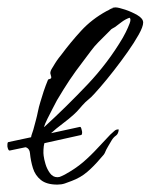

<svg xmlns="http://www.w3.org/2000/svg" viewBox="-60 -480 407 519"><path d="M-34 -73Q-38 -73 -40 -84V-88Q-40 -96 -37 -96L24 -109Q25 -112 25 -114L30 -129L37 -155Q40 -166 42.5 -178.5Q45 -191 49 -204Q53 -218 58 -233Q63 -248 70 -265Q78 -267 78.5 -269.5Q79 -272 77 -278Q77 -279 76.5 -280Q76 -281 76 -282Q76 -288 80.5 -295Q85 -302 89 -309Q94 -317 99 -323.5Q104 -330 105 -331Q131 -366 159.5 -397Q188 -428 228 -450Q233 -452 236.5 -454.5Q240 -457 245 -458L244 -459Q246 -459 248 -459.5Q250 -460 252 -460Q260 -460 278 -454Q296 -448 311.5 -439Q327 -430 327 -419Q327 -408 315 -386.5Q303 -365 285 -339.5Q267 -314 247.5 -289Q228 -264 211.5 -245Q195 -226 187 -218Q183 -214 179 -211Q175 -208 171 -204Q163 -196 155.5 -187Q148 -178 139 -170Q127 -159 109 -145.5Q91 -132 78 -120L156 -137Q159 -138 161 -128Q161 -127 161.5 -126Q162 -125 162 -123Q162 -115 159 -115L60 -93Q58 -86 57.5 -75.5Q57 -65 58 -59Q59 -50 63 -36.5Q67 -23 75 -12Q83 -1 95 -1Q101 -1 105.5 -3.5Q110 -6 115 -8Q144 -24 164.5 -41.5Q185 -59 207 -83Q215 -91 222.5 -99.5Q230 -108 238 -116Q243 -120 248.5 -125.5Q254 -131 261 -130Q260 -118 253.5 -113.5Q247 -109 242 -101Q237 -92 232 -84Q227 -76 223 -66Q221 -62 217 -58Q213 -54 210 -50Q194 -31 176 -15.5Q158 0 134 9Q124 13 115 16Q106 19 95 19Q66 19 50.5 6.5Q35 -6 29 -25.5Q23 -45 21 -66Q20 -77 12 -81Q11 -81 9 -82ZM59 -137H60Q120 -192 176 -251Q232 -310 272 -378Q274 -381 280 -393Q286 -405 290.5 -417Q295 -429 290 -432Q279 -428 269.5 -421Q260 -414 251 -407Q248 -405 244 -403Q240 -401 238 -398Q230 -390 222 -382Q214 -374 206 -366Q195 -355 185.5 -342Q176 -329 166 -316Q143 -286 128 -263.5Q113 -241 94 -209Q91 -203 83 -188Q75 -173 68 -158.5Q61 -144 59 -137Z"/></svg>

Font: Qwitcher Grypen
Style: Bold
Weight: 700
Designer: Robert E. Leuschke
Foundry: Robert E. Leuschke
Version: Version 1.100; ttfautohint (v1.8.3)